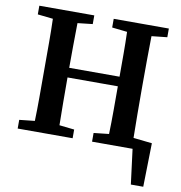

<svg xmlns="http://www.w3.org/2000/svg" viewBox="-91 -749 965 1022"><g transform="rotate(10 391.0 -237.5)"><path d="M441 -617V-664H739V-617L655 -608Q654 -545 653.5 -481.5Q653 -418 653 -353V-310Q653 -247 653.5 -184Q654 -121 655 -58L756 -47L751 189H684L660 0H441V-47L523 -56Q525 -119 525 -184Q525 -249 525 -314H253Q253 -242 253.5 -179Q254 -116 255 -56L336 -47V0H39V-47L122 -56Q124 -118 124 -182Q124 -246 124 -310V-353Q124 -416 124 -480Q124 -544 122 -608L39 -617V-664H336V-617L255 -608Q254 -546 253.5 -483.5Q253 -421 253 -366H525Q525 -428 525 -488.5Q525 -549 523 -608Z"/></g></svg>

Font: Source Serif 4 Semibold
Style: Regular
Weight: 600
Designer: Frank Grießhammer
Foundry: Adobe
Version: Version 4.005;hotconv 1.1.0;makeotfexe 2.6.0